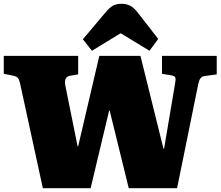

<svg xmlns="http://www.w3.org/2000/svg" viewBox="-20 -997 1168 1017"><path d="M207 0 87 -552Q81 -579 72.5 -586.5Q64 -594 41 -598L0 -606V-701H394V-603L352 -596Q333 -592 327.5 -579.5Q322 -567 326 -544L391 -222H394L506 -701H724L846 -209H849L907 -552Q912 -578 908.5 -586.5Q905 -595 887 -598L838 -606V-701H1128V-603L1077 -596Q1067 -595 1058 -593Q1049 -591 1042 -582.5Q1035 -574 1030 -551L918 0H662L561 -411H558L460 0ZM467 -728 419 -789 537 -929Q560 -957 578.5 -967Q597 -977 624 -977Q647 -977 667 -968Q687 -959 709 -931L818 -791L772 -728L619 -821Z"/></svg>

Font: Literata Black
Style: Regular
Weight: 900
Designer: Latin by Veronika Burian and Jose Scaglione. Greek by Irene Vlachou. Cyrillic by Vera Evstafieva.
Foundry: TypeTogether
Version: Version 3.103;gftools[0.9.29]